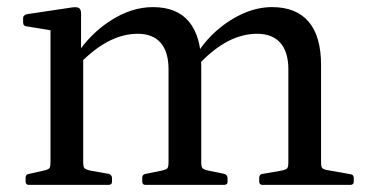

<svg xmlns="http://www.w3.org/2000/svg" viewBox="-20 -520 1032 540"><path d="M718 0Q709 0 709 -10V-20Q709 -30 719 -31L771 -40Q785 -43 788 -47Q791 -51 791 -65V-325Q791 -374 768.5 -399.5Q746 -425 703 -425Q620 -425 540 -340L531 -364Q555 -404 590 -434.5Q625 -465 665 -482.5Q705 -500 745 -500Q813 -500 848 -459Q883 -418 883 -337V-64Q883 -51 886.5 -47Q890 -43 904 -41L966 -30Q975 -29 975 -19V-9Q975 0 965 0ZM61 0Q52 0 52 -10V-20Q52 -30 62 -31L102 -40Q116 -43 119 -47Q122 -51 122 -65V-316H214V-64Q214 -51 217.5 -47Q221 -43 235 -40L286 -31Q295 -28 295 -19V-9Q295 0 285 0ZM389 0Q380 0 380 -10V-20Q380 -30 390 -31L434 -40Q448 -43 451 -47Q454 -51 454 -65V-325Q454 -374 432 -399.5Q410 -425 367 -425Q285 -425 203 -340L194 -364Q232 -424 291 -462Q350 -500 410 -500Q478 -500 512 -458.5Q546 -417 546 -337V-64Q546 -51 549.5 -47Q553 -43 567 -40L611 -31Q620 -28 620 -19V-9Q620 0 610 0ZM122 -316V-462L140 -432L54 -446Q45 -447 45 -457V-469Q45 -477 55 -480L182 -499Q196 -501 202 -497.5Q208 -494 208 -481V-382L214 -365V-316Z"/></svg>

Font: Hahmlet
Style: Regular
Weight: 400
Designer: Minjoo Ham & Mark Frömberg
Foundry: hypertype
Version: Version 1.001; ttfautohint (v1.8.3)